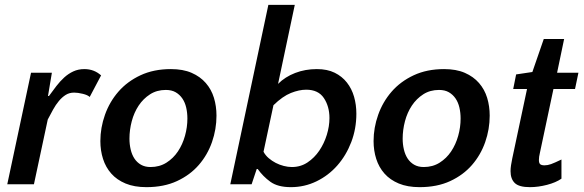

<svg xmlns="http://www.w3.org/2000/svg" viewBox="-20 -760 2408 792"><path d="M350 -360Q342 -368 321.5 -373Q301 -378 286 -378Q266 -378 251 -368.5Q236 -359 223 -343.5Q210 -328 199 -308Q188 -288 177 -267L120 0H10L108 -460H194L178 -364H182Q197 -385 212.5 -405Q228 -425 245 -440.5Q262 -456 282.5 -465.5Q303 -475 328 -475Q368 -475 397 -449Z M685 -475Q735 -475 770.5 -459.5Q806 -444 829 -417.5Q852 -391 862.5 -356.5Q873 -322 873 -283Q873 -227 854.5 -174Q836 -121 800 -79.5Q764 -38 710 -13Q656 12 584 12Q534 12 498 -3Q462 -18 439 -44Q416 -70 405 -104.5Q394 -139 394 -178Q394 -233 413 -286.5Q432 -340 468.5 -382Q505 -424 559.5 -449.5Q614 -475 685 -475ZM601 -71Q638 -71 666.5 -89Q695 -107 714 -135.5Q733 -164 743 -199.5Q753 -235 753 -271Q753 -295 748 -316.5Q743 -338 732 -354Q721 -370 704.5 -379.5Q688 -389 664 -389Q627 -389 599 -371Q571 -353 552 -324.5Q533 -296 523.5 -260Q514 -224 514 -188Q514 -165 519 -143.5Q524 -122 534.5 -106Q545 -90 561.5 -80.5Q578 -71 601 -71Z M1180 12Q1126 12 1095.5 -10Q1065 -32 1043 -63H1039L1018 0H930L1087 -740H1196L1127 -414Q1156 -443 1197.5 -459Q1239 -475 1287 -475Q1330 -475 1360.5 -460Q1391 -445 1411 -419.5Q1431 -394 1440.5 -361Q1450 -328 1450 -291Q1450 -229 1429 -174Q1408 -119 1371.5 -77.5Q1335 -36 1285.5 -12Q1236 12 1180 12ZM1184 -71Q1220 -71 1248.5 -90Q1277 -109 1297 -138.5Q1317 -168 1328 -203.5Q1339 -239 1339 -273Q1339 -321 1316 -355.5Q1293 -390 1243 -390Q1214 -390 1180 -376.5Q1146 -363 1108 -326L1067 -134Q1075 -119 1088.5 -107.5Q1102 -96 1117.5 -88Q1133 -80 1150.5 -75.5Q1168 -71 1184 -71Z M1812 -475Q1862 -475 1897.5 -459.5Q1933 -444 1956 -417.5Q1979 -391 1989.5 -356.5Q2000 -322 2000 -283Q2000 -227 1981.5 -174Q1963 -121 1927 -79.5Q1891 -38 1837 -13Q1783 12 1711 12Q1661 12 1625 -3Q1589 -18 1566 -44Q1543 -70 1532 -104.5Q1521 -139 1521 -178Q1521 -233 1540 -286.5Q1559 -340 1595.5 -382Q1632 -424 1686.5 -449.5Q1741 -475 1812 -475ZM1728 -71Q1765 -71 1793.5 -89Q1822 -107 1841 -135.5Q1860 -164 1870 -199.5Q1880 -235 1880 -271Q1880 -295 1875 -316.5Q1870 -338 1859 -354Q1848 -370 1831.5 -379.5Q1815 -389 1791 -389Q1754 -389 1726 -371Q1698 -353 1679 -324.5Q1660 -296 1650.5 -260Q1641 -224 1641 -188Q1641 -165 1646 -143.5Q1651 -122 1661.5 -106Q1672 -90 1688.5 -80.5Q1705 -71 1728 -71Z M2154 -393H2097L2109 -453L2176 -463L2223 -599H2307L2278 -460H2366L2352 -393H2263L2207 -129Q2203 -113 2203 -100Q2203 -87 2208.5 -82.5Q2214 -78 2226 -78Q2239 -78 2253 -83Q2267 -88 2296 -102V-23Q2273 -7 2236.5 2.5Q2200 12 2166 12Q2121 12 2103.5 -5Q2086 -22 2086 -54Q2086 -65 2088 -78.5Q2090 -92 2093 -106Z"/></svg>

Font: Quattrocento Sans
Style: Bold Italic
Weight: 700
Designer: Pablo Impallari
Foundry: Pablo Impallari, Igino Marini, Brenda Gallo
Version: Version 2.000